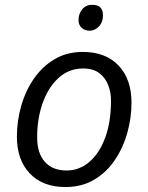

<svg xmlns="http://www.w3.org/2000/svg" viewBox="-20 -754 603 782"><path d="M246.6 7.8Q153.8 7.8 101.3 -47.6Q48.8 -103 48.8 -197.8Q48.8 -260.7 66.2 -322Q83.5 -383.3 117.7 -433.1Q151.9 -482.9 201.9 -512.7Q252 -542.5 317.4 -542.5Q410.6 -542.5 463.1 -486.8Q515.6 -431.2 515.6 -335.9Q515.6 -273.9 498.5 -212.9Q481.4 -151.9 447.5 -101.8Q413.6 -51.8 363.3 -22Q313 7.8 246.6 7.8ZM251.5 -59.6Q302.2 -59.6 343.3 -94Q384.3 -128.4 408.2 -192.6Q432.1 -256.8 432.1 -345.2Q432.1 -377 420.9 -406.7Q409.7 -436.5 384.8 -455.8Q359.9 -475.1 318.4 -475.1Q261.2 -475.1 219.2 -437.3Q177.2 -399.4 154.3 -335.7Q131.3 -272 131.3 -194.3Q131.3 -130.4 162.6 -95Q193.8 -59.6 251.5 -59.6ZM345.2 -628.9Q326.2 -628.9 313 -640.4Q299.8 -651.9 299.8 -672.9Q299.8 -697.3 314.7 -715.8Q329.6 -734.4 356 -734.4Q399.4 -734.4 399.4 -691.9Q399.4 -663.1 382.6 -646Q365.7 -628.9 345.2 -628.9Z"/></svg>

Font: Open Sans
Style: Italic
Weight: 400
Italic angle: -12°
Designer: Monotype Design Team
Foundry: Monotype Imaging Inc.
Version: Version 3.000; ttfautohint (v1.8.4)